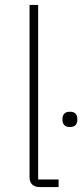

<svg xmlns="http://www.w3.org/2000/svg" viewBox="-20 -760 335 780"><path d="M143 0Q100 0 100 -42V-740H135V-31H218V0ZM264 -244Q248 -244 241 -252Q234 -260 234 -271V-279Q234 -290 241 -298Q248 -306 264 -306Q280 -306 287 -298Q294 -290 294 -279V-271Q294 -260 287 -252Q280 -244 264 -244Z"/></svg>

Font: IBM Plex Sans Devanagari ExtraLight
Style: Regular
Weight: 200
Designer: Mike Abbink, Paul van der Laan, Pieter van Rosmalen, Erin McLaughlin
Foundry: Bold Monday
Version: Version 1.1